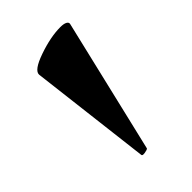

<svg xmlns="http://www.w3.org/2000/svg" viewBox="-105 -682 359 359"><g transform="rotate(-45 75.0 -502.0)"><path d="M119 -641Q128 -641 132.5 -638.5Q137 -636 136 -632L73 -366Q71 -364 64 -363Q57 -362 57 -365L28 -606Q27 -618 60 -629.5Q93 -641 119 -641Z"/></g></svg>

Font: Cormorant Garamond
Style: Bold
Weight: 700
Designer: Christian Thalmann (Catharsis Fonts)
Foundry: Catharsis Fonts
Version: Version 4.000